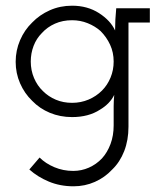

<svg xmlns="http://www.w3.org/2000/svg" viewBox="-20 -404 581 674"><path d="M83 191Q112 217 151.5 233.5Q191 250 238 250Q278 250 313 234.5Q348 219 374 191Q401 165 416 126.5Q431 88 431 41V-325H506V-375H388Q386 -354 385 -335.5Q384 -317 384 -297Q368 -332 327.5 -358Q287 -384 233 -384Q191 -384 155 -368Q119 -352 93 -325Q66 -299 50.5 -263Q35 -227 35 -187Q35 -147 50.5 -111.5Q66 -76 93 -50Q119 -23 155 -8Q191 7 233 7Q262 7 286.5 0.5Q311 -6 331 -19Q348 -29 361 -42.5Q374 -56 381 -71Q380 -61 379.5 -50Q379 -39 379 -31V36Q379 72 368 101.5Q357 131 338 152Q318 173 292 184.5Q266 196 237 196Q202 196 171 183Q140 170 119 149ZM233 -333Q262 -333 288 -322.5Q314 -312 333 -295Q354 -274 366.5 -247Q379 -220 379 -188Q379 -158 368 -131.5Q357 -105 338 -86Q318 -66 291 -54.5Q264 -43 233 -43Q202 -43 176 -54Q150 -65 131 -84Q111 -103 99.5 -130Q88 -157 88 -188Q88 -217 98 -243Q108 -269 127 -288Q146 -309 173 -321Q200 -333 233 -333Z"/></svg>

Font: Josefin Slab Thin Medium
Style: Regular
Weight: 500
Version: Version 2.000